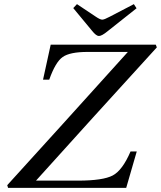

<svg xmlns="http://www.w3.org/2000/svg" viewBox="-20 -908 778 928"><path d="M334 -869 352 -888 442 -828Q464 -813 474 -813Q484 -813 510 -827L627 -888L640 -868L500 -757Q472 -734 458 -734Q445 -734 425 -759ZM15 -13Q259 -281 598 -657H403Q318 -657 283 -632.5Q248 -608 218 -523H188L225 -692H733L738 -679Q415 -325 154 -35H357Q478 -35 525 -60Q572 -85 611 -176H641L590 0H19Z"/></svg>

Font: Heuristica
Style: Italic
Weight: 400
Italic angle: -13°
Version: Version 1.0.2